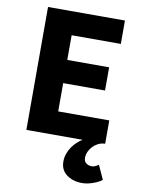

<svg xmlns="http://www.w3.org/2000/svg" viewBox="-95 -716 738 1003"><g transform="rotate(10 274.0 -214.5)"><path d="M411 223Q363 223 329.5 198.5Q296 174 296 129Q296 106 303.5 86Q311 66 322.5 49.5Q334 33 348 20.5Q362 8 375 0H77V-652H485V-528H224V-397H446V-274H224V-124H495V0H490Q473 1 457.5 9Q442 17 430 29.5Q418 42 411 58Q404 74 404 90Q404 110 417 119Q430 128 446 128Q456 128 465 123.5Q474 119 482 114L516 188Q496 203 466.5 213Q437 223 411 223Z"/></g></svg>

Font: hySource Sans Pro
Style: Bold
Weight: 700
Designer: Paul D. Hunt
Foundry: Adobe Systems Incorporated
Version: Version 2.021;PS 2.000;hotconv 1.0.86;makeotf.lib2.5.63406